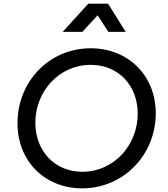

<svg xmlns="http://www.w3.org/2000/svg" viewBox="-20 -1022 921 1054"><path d="M431 12C658 12 835 -172 835 -400C835 -609 682 -757 478 -757C250 -757 76 -574 76 -346C76 -135 228 12 431 12ZM174 -348C174 -520 304 -666 478 -666C633 -666 736 -550 736 -398C736 -225 605 -79 432 -79C278 -79 174 -196 174 -348ZM324 -847H432L516 -938L575 -847H670L573 -1002H465Z"/></svg>

Font: Mluvka Medium
Style: Italic
Weight: 500
Italic angle: -8°
Designer: Modified by Jiří Krblich, Original typeface by Gumpita Rahayu
Foundry: Gumpita Rahayu & Jiří Krblich
Version: Version 2.000;Glyphs 3.1.1 (3134)